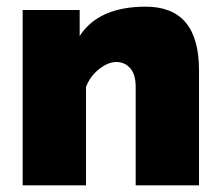

<svg xmlns="http://www.w3.org/2000/svg" viewBox="-20 -556 661 576"><path d="M577 0H387V-296Q387 -333 370.5 -351.5Q354 -370 329 -370Q304 -370 277 -348.5Q250 -327 238 -295V0H48V-526H219V-448Q276 -536 417 -536Q577 -536 577 -346Z"/></svg>

Font: Raleway-v4020 Black
Style: Regular
Weight: 900
Designer: Matt McInerney, Pablo Impallari, Rodrigo Fuenzalida
Foundry: Matt McInerney, Pablo Impallari, Rodrigo Fuenzalida
Version: Version 4.020;PS 004.020;hotconv 1.0.88;makeotf.lib2.5.64775